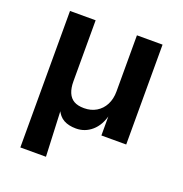

<svg xmlns="http://www.w3.org/2000/svg" viewBox="-122 -599 845 887"><g transform="rotate(20 300.0 -155.5)"><path d="M73 180V-491H199V-191Q199 -158 208.5 -135.5Q218 -113 237 -102Q256 -91 287 -91Q321 -91 347 -106.5Q373 -122 387.5 -150Q402 -178 402 -215V-491H528V0H406V-101H408Q395 -48 361.5 -19Q328 10 284 10Q248 10 223.5 -3.5Q199 -17 185 -49H189L199 180Z"/></g></svg>

Font: Nunito Sans 11pt
Style: Bold
Weight: 700
Version: Version 3.101;gftools[0.9.27]